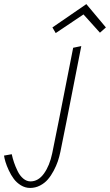

<svg xmlns="http://www.w3.org/2000/svg" viewBox="-114 -738 541 945"><path d="M160.2 -575.2 296.9 -667 377.9 -577.1 407.2 -603 311 -717.8 144 -603ZM-94.2 27.8Q-92.3 41.5 -86.9 59.3Q-81.5 77.1 -70.8 100.3Q-60.1 123.5 -46.1 142.3Q-32.2 161.1 -11 174.1Q10.3 187 34.2 187Q60.1 187 82.8 175.3Q105.5 163.6 121.3 145.3Q137.2 127 150.1 102.5Q163.1 78.1 170.7 55.7Q178.2 33.2 183.1 9.8Q190.4 -22 286.1 -511.2L246.1 -502.9Q158.2 -54.7 143.1 16.1Q130.4 77.1 102.5 116Q74.7 154.8 36.1 154.8Q17.1 154.8 0.5 140.9Q-16.1 127 -27.1 104.5Q-38.1 82 -44.9 61.8Q-51.8 41.5 -56.2 21Z"/></svg>

Font: Comic Neue Angular Light Italic
Style: Regular
Weight: 300
Italic angle: -12°
Designer: Craig Rozynski
Foundry: Craig Rozynski
Version: Version 2.003